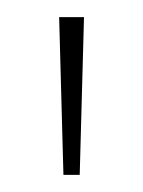

<svg xmlns="http://www.w3.org/2000/svg" viewBox="-20 -708 167 224"><path d="M78 -688 73 -504H54L49 -688Z"/></svg>

Font: Roundo Variable
Style: Regular
Weight: 200
Designer: Shiva Nallaperumal
Foundry: Indian Type Foundry
Version: Version 2.000